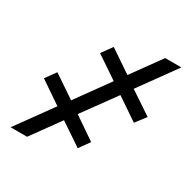

<svg xmlns="http://www.w3.org/2000/svg" viewBox="-152 -786 893 917"><g transform="rotate(30 295.0 -327.5)"><path d="M272.5 -214.8 395 -130.9 354 -73.7 230.5 -156.7 117.2 0H26.4L169.9 -198.7L47.4 -282.2L88.4 -339.4L212.4 -255.9L342.8 -437L219.2 -520.5L261.2 -578.6L384.8 -495.1L500.5 -655.3H589.8L443.8 -453.1L568.8 -369.6L525.4 -313L403.8 -395.5Z"/></g></svg>

Font: Roboto Mono
Style: Bold Italic
Weight: 700
Designer: Google
Version: Version 2.000985; 2015; ttfautohint (v1.3)